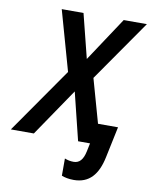

<svg xmlns="http://www.w3.org/2000/svg" viewBox="-155 -786 847 1077"><g transform="rotate(10 268.5 -248.0)"><path d="M340 218C428 218 476 162 497 60L534 -116H420L350 -365L593 -714H461L295 -463L232 -714H108L204 -373L-56 0H75L260 -272L327 0H395L385 48C375 95 355 118 322 118C305 118 288 115 271 108V206C288 213 312 218 340 218Z"/></g></svg>

Font: Noto Sans SemiCondensed SemiBold
Style: Italic
Weight: 600
Width: 4
Italic angle: -12°
Designer: Monotype Design Team
Foundry: Monotype Imaging Inc.
Version: Version 2.013